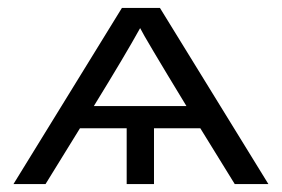

<svg xmlns="http://www.w3.org/2000/svg" viewBox="-20 -465 712 485"><path d="M14 0 288 -445H384L658 0H573L486 -141H369V0H300V-141H182L95 0ZM217 -197H451Q344 -373 334 -394Q297 -327 217 -197Z"/></svg>

Font: CMU Sans Serif
Style: Medium
Weight: 500
Version: Version 0.7.0